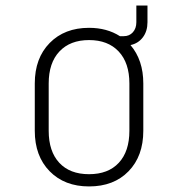

<svg xmlns="http://www.w3.org/2000/svg" viewBox="-20 -660 640 690"><path d="M300 10Q212 10 158.5 -44.5Q105 -99 105 -190V-360Q105 -451 158.5 -505.5Q212 -560 300 -560Q364 -560 411 -530H425Q445 -530 457.5 -544Q470 -558 470 -580V-640H510V-580Q510 -548 493.5 -526Q477 -504 449 -498Q495 -444 495 -360V-190Q495 -99 442 -44.5Q389 10 300 10ZM300 -34Q369 -34 407 -75Q445 -116 445 -190V-360Q445 -434 406.5 -475Q368 -516 300 -516Q232 -516 193.5 -475Q155 -434 155 -360V-190Q155 -116 193 -75Q231 -34 300 -34Z"/></svg>

Font: Tiny Thin
Style: Regular
Weight: 100
Monospace: yes
Designer: Philipp Nurullin, Konstantin Bulenkov
Foundry: JetBrains
Version: Version 2.251; ttfautohint (v1.8.4.7-5d5b)